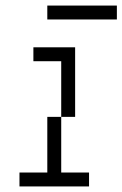

<svg xmlns="http://www.w3.org/2000/svg" viewBox="-20 -670 440 690"><path d="M150 -250V-50H50V0H300V-50H200V-250ZM100 -450H200V-250H250V-500H100ZM150 -600H400V-650H150Z"/></svg>

Font: LS-VG5000 Light Shifted
Style: Regular
Weight: 400
Designer: Justin Bihan, 2021
Foundry: Justin Bihan, 2021
Version: Version 1.000;Glyphs 3.1.2 (3151)